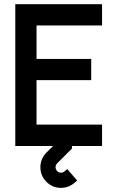

<svg xmlns="http://www.w3.org/2000/svg" viewBox="-20 -704 565 926"><path d="M156.2 -317.4V-103H472.2V0H53.7V-683.6H472.2V-581.1H156.2V-419.9H419.9V-317.4ZM338.9 178.2Q310.1 202.1 273.9 202.1Q232.9 202.1 203.9 172.9Q174.8 143.6 174.8 102.5Q174.8 62.5 202.6 33.2L253.9 -18.1V-38.1H327.1V12.2L255.4 84Q248 92.3 248 102.5Q248 113.3 255.9 121.1Q263.7 128.9 273.9 128.9Q283.2 128.9 291 122.6L304.2 111.3L352.1 166.5Z"/></svg>

Font: Anka/Coder Condensed
Style: Bold
Weight: 700
Width: 4
Monospace: yes
Version: Version 001.100